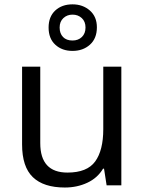

<svg xmlns="http://www.w3.org/2000/svg" viewBox="-20 -836 653 866"><path d="M527.3 -535.2V0H460.9L449.2 -75.2H444.8Q419.9 -33.2 373.8 -11.7Q327.6 9.8 272.5 9.8Q176.8 9.8 128.2 -36.9Q79.6 -83.5 79.6 -184.6V-535.2H161.6V-190.4Q161.6 -57.6 284.2 -57.6Q373 -57.6 409.4 -107.9Q445.8 -158.2 445.8 -253.4V-535.2ZM307.1 -606.4Q259.8 -606.4 229.5 -634.3Q199.2 -662.1 199.2 -711.9Q199.2 -760.7 229.2 -788.6Q259.3 -816.4 307.1 -816.4Q353.5 -816.4 385.3 -788.6Q417 -760.7 417 -712.9Q417 -662.6 385.7 -634.5Q354.5 -606.4 307.1 -606.4ZM307.1 -653.3Q333 -653.3 349.4 -669.2Q365.7 -685.1 365.7 -711.9Q365.7 -738.8 348.9 -754.4Q332 -770 307.1 -770Q282.7 -770 265.9 -754.4Q249 -738.8 249 -711.9Q249 -685.1 264.2 -669.2Q279.3 -653.3 307.1 -653.3Z"/></svg>

Font: Open Sans
Style: Regular
Weight: 400
Designer: Monotype Design Team
Foundry: Monotype Imaging Inc.
Version: Version 3.000; ttfautohint (v1.8.4)